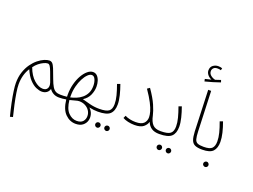

<svg xmlns="http://www.w3.org/2000/svg" viewBox="-178 -1337 2817 2137"><g transform="rotate(20 1231.0 -268.5)"><path d="M90 393Q69 313 54 240Q39 167 31 108.5Q23 50 23 16Q23 -56 42.5 -114Q62 -172 93 -215.5Q124 -259 160 -288Q196 -317 230.5 -331.5Q265 -346 290 -346Q311 -346 325.5 -332Q340 -318 356 -279.5Q372 -241 399 -166Q418 -114 436 -84Q454 -54 477 -42Q500 -30 533 -30Q552 -30 552 -13Q552 -6 546 -0.5Q540 5 529 5Q490 5 460.5 -11.5Q431 -28 414 -55Q405 -22 380.5 -6.5Q356 9 326 9Q296 9 257.5 -7.5Q219 -24 180.5 -65Q142 -106 111 -178Q57 -94 57 20Q57 59 66.5 119Q76 179 91 248Q106 317 123 384ZM327 -25Q363 -25 378.5 -51Q394 -77 380 -120Q354 -191 338.5 -232.5Q323 -274 311 -291.5Q299 -309 284 -309Q265 -309 237.5 -296.5Q210 -284 182.5 -262Q155 -240 134 -210Q167 -120 221.5 -72.5Q276 -25 327 -25Z M529 5 534 -30Q551 -30 572 -30.5Q593 -31 611 -34Q610 -45 610 -56Q610 -126 626 -186.5Q642 -247 668.5 -293Q695 -339 727 -365.5Q759 -392 791 -392Q821 -392 841 -371Q861 -350 871 -318Q881 -286 881 -250Q881 -202 859.5 -152Q838 -102 786 -69Q826 -58 879.5 -44Q933 -30 992 -30Q1011 -30 1011 -13Q1011 -6 1004.5 -0.5Q998 5 988 5Q965 5 940 2Q915 -1 885 -7Q916 21 926.5 59Q937 97 926.5 133Q916 169 885 193Q854 217 802 217Q732 217 678.5 163.5Q625 110 613 -3Q593 1 571 3Q549 5 529 5ZM646 -61Q646 -50 646 -39Q679 -46 713.5 -60Q748 -74 778 -98.5Q808 -123 826.5 -159.5Q845 -196 845 -247Q845 -289 830.5 -322.5Q816 -356 789 -356Q766 -356 741 -331.5Q716 -307 694.5 -265.5Q673 -224 659.5 -171Q646 -118 646 -61ZM802 182Q852 182 875 155.5Q898 129 898 92Q898 57 879.5 28.5Q861 0 829 -17Q797 -34 757 -34Q739 -34 709.5 -25Q680 -16 648 -9Q658 90 702 136Q746 182 802 182Z M1150 175Q1136 175 1127 165.5Q1118 156 1118 144Q1118 131 1127 122Q1136 113 1150 113Q1162 113 1171 122Q1180 131 1180 144Q1180 156 1171 165.5Q1162 175 1150 175ZM1042 175Q1028 175 1019 165.5Q1010 156 1010 144Q1010 131 1019 122Q1028 113 1042 113Q1054 113 1063 122Q1072 131 1072 144Q1072 156 1063 165.5Q1054 175 1042 175Z M987 5 992 -30Q1075 -30 1106 -54Q1137 -78 1137 -138Q1137 -183 1123 -237.5Q1109 -292 1085 -358L1120 -371Q1142 -310 1156.5 -251Q1171 -192 1171 -146Q1171 -69 1131.5 -32Q1092 5 987 5Z M1422 -30Q1491 -30 1519 -58.5Q1547 -87 1547 -132Q1547 -158 1536.5 -196.5Q1526 -235 1497.5 -290.5Q1469 -346 1416 -423L1445 -443Q1510 -350 1540 -280.5Q1570 -211 1580 -164Q1594 -96 1624.5 -63Q1655 -30 1719 -30Q1730 -30 1734 -25Q1738 -20 1738 -13Q1738 -6 1732 -0.5Q1726 5 1715 5Q1658 5 1623 -18.5Q1588 -42 1571 -86Q1561 -50 1527.5 -22.5Q1494 5 1422 5Q1384 5 1345.5 -3.5Q1307 -12 1282 -27L1296 -58Q1322 -44 1356 -37Q1390 -30 1422 -30Z M1878 175Q1864 175 1855 165.5Q1846 156 1846 144Q1846 131 1855 122Q1864 113 1878 113Q1890 113 1899 122Q1908 131 1908 144Q1908 156 1899 165.5Q1890 175 1878 175ZM1770 175Q1756 175 1747 165.5Q1738 156 1738 144Q1738 131 1747 122Q1756 113 1770 113Q1782 113 1791 122Q1800 131 1800 144Q1800 156 1791 165.5Q1782 175 1770 175Z M1715 5 1720 -30Q1803 -30 1834 -54Q1865 -78 1865 -138Q1865 -183 1851 -237.5Q1837 -292 1813 -358L1848 -371Q1870 -310 1884.5 -251Q1899 -192 1899 -146Q1899 -69 1859.5 -32Q1820 5 1715 5Z M1990 -717 1984 -745Q2006 -750 2023 -754.5Q2040 -759 2056 -763Q2026 -775 2007.5 -798.5Q1989 -822 1989 -849Q1989 -889 2016.5 -909.5Q2044 -930 2078 -930Q2104 -930 2125 -922L2119 -897Q2099 -903 2078 -903Q2047 -903 2032 -887Q2017 -871 2017 -850Q2017 -821 2040.5 -801.5Q2064 -782 2095 -775Q2130 -785 2158 -796L2167 -770Q2131 -757 2081 -742Q2031 -727 1990 -717Z M2224 5Q2169 5 2138.5 -9Q2108 -23 2095 -58Q2082 -93 2079 -157L2061 -644H2096L2114 -172Q2116 -112 2124.5 -81.5Q2133 -51 2157 -40.5Q2181 -30 2229 -30Q2239 -30 2243 -25Q2247 -20 2247 -13Q2247 -6 2241 -0.5Q2235 5 2224 5Z M2321 175Q2308 175 2298.5 166Q2289 157 2289 145Q2289 132 2298.5 122.5Q2308 113 2321 113Q2333 113 2342 122.5Q2351 132 2351 145Q2351 157 2342 166Q2333 175 2321 175Z M2224 5 2229 -30Q2303 -30 2328 -57Q2353 -84 2353 -138Q2353 -184 2339.5 -237.5Q2326 -291 2301 -358L2336 -371Q2359 -309 2373 -250Q2387 -191 2387 -144Q2387 -72 2352 -33.5Q2317 5 2224 5Z"/></g></svg>

Font: Noto Sans Arabic SemCond ExtLt
Style: Regular
Weight: 200
Width: 4
Designer: Monotype Design Team, Nadine Chahine, Nizar Qandah and Khaled Hosny
Foundry: Monotype Imaging Inc.
Version: Version 2.012; ttfautohint (v1.8.4.7-5d5b)